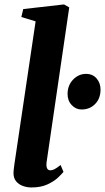

<svg xmlns="http://www.w3.org/2000/svg" viewBox="-20 -837 474 868"><path d="M190.5 -103Q188.5 -85.5 192.8 -76.2Q197 -67 208 -67Q216 -67 225.8 -71.8Q235.5 -76.5 254 -91L267 -60Q259.5 -50.5 241.8 -33.8Q224 -17 194.2 -3.2Q164.5 10.5 122 10.5Q103 10.5 84.2 4Q65.5 -2.5 53.2 -17Q41 -31.5 41 -55Q41 -60.5 41.8 -67.8Q42.5 -75 43.5 -82.2Q44.5 -89.5 45 -94L141 -740.5L76.5 -760L85 -796L269.5 -817L293 -803.5ZM285.5 -413.5Q286 -452 310.8 -477.5Q335.5 -503 369 -503Q399 -503 416.8 -482.2Q434.5 -461.5 434.5 -432Q434.5 -392 410.2 -367Q386 -342 348.5 -342Q323 -342 304 -362.2Q285 -382.5 285.5 -413.5Z"/></svg>

Font: Merriweather 36pt ExtraBold
Style: Italic
Weight: 800
Italic angle: -7.8°
Version: Version 2.101